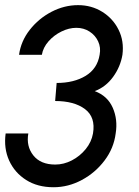

<svg xmlns="http://www.w3.org/2000/svg" viewBox="-36 -734 555 766"><path d="M177.5 13Q114 13 68.2 -16Q22.5 -45 0.5 -93.5Q-21.5 -142 -13.5 -201.5H77Q68 -150.5 97 -114Q126 -77.5 184.5 -77.5Q218.5 -77.5 250.8 -94.2Q283 -111 306 -139.2Q329 -167.5 335 -201.5Q346 -266.5 303 -298.8Q260 -331 184 -331L190 -403Q259 -403 305.8 -431.5Q352.5 -460 361.5 -515.5Q367 -544.5 355.5 -569Q344 -593.5 321 -608.2Q298 -623 268.5 -623Q239 -623 209 -608.2Q179 -593.5 157.5 -569Q136 -544.5 131 -515.5H40Q47.5 -570 82.8 -615Q118 -660 169.2 -686.8Q220.5 -713.5 275.5 -713.5Q329 -713.5 372 -686.8Q415 -660 437.2 -615Q459.5 -570 452.5 -515.5Q444.5 -467.5 415.2 -427.2Q386 -387 342 -370.5Q393 -351.5 413.8 -304.2Q434.5 -257 425.5 -201.5Q418 -142.5 381.2 -93.8Q344.5 -45 290.5 -16Q236.5 13 177.5 13Z"/></svg>

Font: Urbanist Medium
Style: Italic
Weight: 500
Italic angle: -8°
Designer: Corey Hu
Foundry: Corey Hu
Version: Version 1.330; ttfautohint (v1.8.4.7-5d5b)